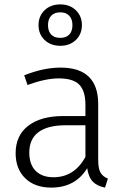

<svg xmlns="http://www.w3.org/2000/svg" viewBox="-20 -841 571 872"><path d="M470 -30 457 11Q421 4 401.5 -16Q382 -36 376 -77Q322 11 213 11Q138 11 94.5 -31.5Q51 -74 51 -145Q51 -226 108.5 -270Q166 -314 268 -314H368V-365Q368 -428 340 -456.5Q312 -485 247 -485Q187 -485 105 -455L90 -499Q178 -534 255 -534Q426 -534 426 -368V-116Q426 -75 436.5 -57Q447 -39 470 -30ZM368 -128V-272H277Q197 -272 155 -241Q113 -210 113 -148Q113 -94 142 -65Q171 -36 223 -36Q317 -36 368 -128ZM352 -727Q352 -686 324.5 -659.5Q297 -633 254 -633Q210 -633 182.5 -659.5Q155 -686 155 -727Q155 -768 182.5 -794.5Q210 -821 254 -821Q297 -821 324.5 -794.5Q352 -768 352 -727ZM198 -727Q198 -699 212.5 -684Q227 -669 254 -669Q280 -669 294.5 -684Q309 -699 309 -727Q309 -754 294.5 -769.5Q280 -785 254 -785Q227 -785 212.5 -769.5Q198 -754 198 -727Z"/></svg>

Font: Fira Sans Light
Style: Regular
Weight: 300
Designer: bBox Type GmbH & Carrois Corporate GbR & Edenspiekermann AG
Foundry: bBox Type GmbH & Carrois Corporate GbR & Edenspiekermann AG
Version: Version 4.301